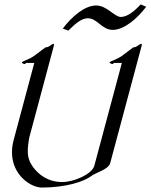

<svg xmlns="http://www.w3.org/2000/svg" viewBox="-20 -845 679 865"><path d="M638.7 -814.5 613.8 -825.2C586.9 -795.9 554.2 -768.6 524.4 -768.6C495.6 -768.6 461.6 -820.3 413.3 -820.3C361 -820.3 303.6 -770 262.8 -716.3L287.7 -707C318.9 -737.8 346.6 -762.7 375.9 -762.7C418.3 -762.7 439 -710.4 487.8 -710.4C540.1 -710.4 599.5 -762.7 638.7 -814.5ZM221.5 -647.5C216.1 -647.5 207.5 -640.6 201.5 -636.7C194.9 -631.8 184.5 -631.3 184.5 -631.3L133.1 -592.8C109.1 -576.2 79.8 -568.8 78.5 -564C77.5 -560.1 88.3 -556.6 91.2 -556.6C94.6 -556.6 97.4 -561.5 97.4 -561.5H134.5L41.9 -215.8C36.4 -195.5 34 -176.6 34 -159C34 -54.4 120.5 0 168.1 0C276.5 0 359.4 -26.9 391.6 -52.2C409.7 -66.9 468.7 -81.1 476.4 -109.9L613.8 -622.6C617.4 -636 619 -642.3 619 -645.2C619 -647 618.4 -647.5 617 -647.5C611.6 -647.5 603.1 -641.1 597.1 -636.7C590.4 -631.8 580 -631.3 580 -631.3L528.6 -592.8C507 -577.6 475.7 -568.4 474.2 -564.5C472.5 -560.1 483.8 -556.6 486.7 -556.6C490.1 -556.6 492.9 -561.5 492.9 -561.5H529L404.9 -98.1C394.7 -60.1 312.5 -24.9 260.7 -24.9C197.8 -24.9 155.4 -56.2 127.8 -93.7C112.9 -116 105.2 -134.6 105.2 -165C105.2 -180.7 107.2 -199.5 111.4 -223.6L218.3 -622.6C224.3 -645 224.9 -647.5 221.5 -647.5Z"/></svg>

Font: Pierce
Style: Oblique
Weight: 400
Italic angle: -15°
Version: Version 0.2.0